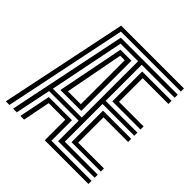

<svg xmlns="http://www.w3.org/2000/svg" viewBox="-205 -969 1137 1137"><g transform="rotate(45 364.0 -400.0)"><path d="M8 0 174 -800H700V-774H198L38.2 0ZM69 0 223 -748H700V-722H424V-420H690V-394H424V-78H700V-52H394V-224H146L100 0ZM152 -250H394V-722H247ZM189 -276 272 -696H364V-276ZM454 -446V-696H700V-670H484V-472H690V-446ZM226 -302H334V-670H296ZM454 -104V-368H690V-342H484V-130H700V-104ZM130 0 170 -198H364V-26H700V0H334V-172H195L161 0Z"/></g></svg>

Font: Big Shoulders Inline Text Black
Style: Regular
Weight: 900
Designer: Patric King
Foundry: XO Type Co
Version: Version 1.000